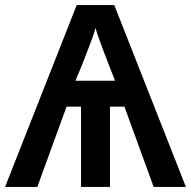

<svg xmlns="http://www.w3.org/2000/svg" viewBox="-20 -736 752 756"><path d="M430 -716 712 0H585L470 -316H413V0H299V-316H242L127 0H0L282 -716ZM356 -626Q353 -612 342.5 -583.5Q332 -555 320.5 -525.5Q309 -496 302 -478L277 -418H433L408 -482Q401 -500 390.5 -527.5Q380 -555 370.5 -581.5Q361 -608 356 -626Z"/></svg>

Font: Noto Sans SemiBold
Style: Regular
Weight: 600
Designer: Monotype Design Team
Foundry: Monotype Imaging Inc.
Version: Version 2.007